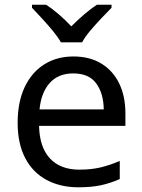

<svg xmlns="http://www.w3.org/2000/svg" viewBox="-20 -786 604 816"><path d="M292 -546Q361 -546 410.5 -516Q460 -486 486.5 -431.5Q513 -377 513 -304V-251H146Q148 -160 192.5 -112.5Q237 -65 317 -65Q368 -65 407.5 -74.5Q447 -84 489 -102V-25Q448 -7 408 1.5Q368 10 313 10Q237 10 178.5 -21Q120 -52 87.5 -113.5Q55 -175 55 -264Q55 -352 84.5 -415Q114 -478 167.5 -512Q221 -546 292 -546ZM291 -474Q228 -474 191.5 -433.5Q155 -393 148 -321H421Q420 -389 389 -431.5Q358 -474 291 -474ZM239 -606Q226 -629 204 -655.5Q182 -682 158 -708Q134 -734 116 -753V-766H176Q202 -749 230 -725Q258 -701 283 -674Q310 -701 338 -725Q366 -749 392 -766H454V-753Q435 -734 410.5 -708Q386 -682 363.5 -655.5Q341 -629 329 -606Z"/></svg>

Font: Noto Sans Kharoshthi
Style: Regular
Weight: 400
Designer: Monotype Design Team
Foundry: Monotype Imaging Inc.
Version: Version 2.004; ttfautohint (v1.8.4.7-5d5b)